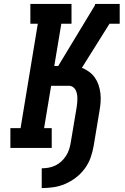

<svg xmlns="http://www.w3.org/2000/svg" viewBox="-20 -755 640 980"><path d="M193 205V104Q210 104 227.5 101Q245 98 262 90Q279 82 293 69Q307 56 317 40.5Q327 25 332.5 8Q338 -9 341 -27L371 -206Q373 -218 374 -229.5Q375 -241 375 -252.5Q375 -264 373 -275Q371 -286 366 -295.5Q361 -305 352 -311Q343 -317 332 -317H241L205 -101H244V0H33V-101H85L173 -634H135V-735H345V-634H293L257 -418H277L464 -727L466 -735H591V-634H539L398 -409Q418 -401 435 -388.5Q452 -376 464 -359Q476 -342 483 -321.5Q490 -301 492.5 -279Q495 -257 493.5 -234.5Q492 -212 488 -190L458 -10Q453 20 442.5 49.5Q432 79 413 105Q394 131 368 151Q342 171 313 183.5Q284 196 253.5 200.5Q223 205 193 205Z"/></svg>

Font: Iosevka Slab Extended
Style: Bold Italic
Weight: 700
Width: 7
Italic angle: -9°
Monospace: yes
Designer: Belleve Invis
Foundry: Belleve Invis
Version: Version 11.1.0; ttfautohint (v1.8.3)